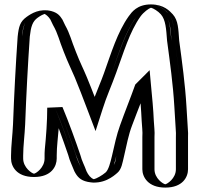

<svg xmlns="http://www.w3.org/2000/svg" viewBox="-20 -786 902 870"><path d="M217 -68V-81C217 -88 217 -97 218 -108C224 -168 229 -234 229 -298C258 -229 289 -143 309 -82C316 -54 329 -32 338 -7C345 8 354 19 364 27C407 62 463 26 490 2C509 -15 515 -47 522 -76C534 -128 543 -173 559 -216C581 -277 605 -337 627 -399L629 -401C634 -349 640 -289 642 -238C643 -212 647 -190 645 -165V-19C645 26 684 64 729 64C774 64 812 26 812 -19V-163C813 -176 812 -190 811 -205C809 -237 807 -267 805 -303C799 -406 785 -505 772 -603C768 -654 768 -697 742 -726C726 -743 697 -766 664 -766C630 -766 601 -740 584 -716C532 -644 505 -549 471 -457C451 -402 427 -349 410 -294C386 -357 374 -387 353 -438C334 -484 324 -500 303 -554C281 -607 278 -634 254 -676L242 -701C213 -747 172 -751 121 -714C92 -697 85 -662 80 -621C71 -491 64 -356 59 -223C57 -177 50 -124 50 -81V-68C50 -23 89 16 134 16C179 16 217 -23 217 -68ZM202 -68C202 -31 171 1 134 1C97 1 65 -31 65 -68V-81C65 -123 72 -175 74 -222C79 -355 86 -491 95 -620C100 -666 106 -685 130 -702C177 -736 205 -731 229 -694L241 -669C264 -629 266 -602 289 -548C310 -493 321 -477 339 -432C360 -381 372 -352 396 -289L411 -248L424 -289C441 -343 465 -396 485 -452C518 -543 545 -636 596 -707C612 -729 638 -751 664 -751C690 -751 716 -732 730 -716C751 -692 753 -654 757 -601C770 -503 784 -404 790 -302C792 -266 794 -237 796 -204C797 -189 798 -175 797 -163V-19C797 18 766 49 729 49C692 49 660 17 660 -19V-164C662 -192 658 -214 657 -239C655 -291 649 -350 644 -402L641 -434L614 -407C592 -345 567 -283 545 -221C528 -176 519 -132 507 -80C504 -67 504 -58 501 -50C493 -32 487 -16 480 -10C452 14 405 41 373 15C366 9 358 -1 352 -13C342 -40 330 -60 323 -86C302 -148 272 -234 243 -304L214 -373V-298C214 -235 209 -169 203 -109C202 -97 202 -88 202 -81ZM202 -68V-81C202 -88 202 -97 203 -109C209 -169 214 -235 214 -298V-373L243 -304C272 -234 302 -149 323 -87C332 -61 342 -40 352 -13C358 -1 366 9 373 15C405 41 452 14 480 -10C493 -22 500 -50 507 -80C519 -132 528 -176 545 -221C567 -283 592 -345 614 -407L641 -434L644 -402C649 -350 655 -291 657 -239C658 -214 662 -192 660 -164V-19C660 17 692 49 729 49C766 49 797 18 797 -19V-163C798 -175 797 -189 796 -204C794 -237 792 -266 790 -302C784 -404 770 -503 757 -601C750 -655 752 -691 730 -716C716 -732 690 -751 664 -751C638 -751 612 -729 596 -707C547 -638 519 -545 485 -452C465 -396 441 -343 424 -289L411 -248L396 -289C372 -352 360 -381 339 -432C321 -477 310 -493 289 -548C266 -602 264 -629 241 -669L229 -694C205 -731 177 -736 130 -702C106 -685 100 -666 95 -620C86 -491 79 -355 74 -222C72 -175 65 -123 65 -81V-68C65 -31 97 1 134 1C171 1 202 -31 202 -68ZM217 -68C217 -23 179 16 134 16C89 16 50 -23 50 -68V-81C50 -125 57 -177 59 -223C64 -356 71 -491 80 -621C83 -667 94 -694 121 -714C173 -752 213 -746 242 -701L254 -676C278 -634 281 -607 303 -554C324 -500 334 -484 353 -438C374 -387 386 -357 410 -294C427 -349 451 -402 471 -457C505 -549 532 -644 584 -716C602 -740 630 -766 664 -766C697 -766 726 -744 742 -726C768 -697 768 -656 772 -603C785 -506 799 -406 805 -303C807 -267 809 -237 811 -205C812 -190 813 -177 812 -163V-19C812 26 774 64 729 64C684 64 645 26 645 -19V-165C647 -191 643 -212 642 -238C640 -289 634 -349 629 -401L627 -399C605 -338 581 -277 559 -216C543 -173 534 -129 522 -77C515 -48 509 -16 490 1C463 25 407 62 364 27C354 19 345 6 338 -7C329 -33 317 -52 309 -82C289 -143 258 -227 229 -298C229 -234 224 -168 218 -108C217 -97 217 -88 217 -81ZM182 -68C182 -26 143 0 134 1C125 0 85 -26 85 -68V-81C85 -124 92 -176 94 -223C99 -356 106 -490 115 -620C120 -665 127 -689 151 -706C165 -716 176 -721 182 -723C188 -720 199 -712 208 -698L220 -673C244 -631 247 -605 269 -551C290 -497 300 -480 319 -435C340 -384 351 -355 375 -292L413 -192L445 -292C462 -347 486 -399 506 -455C540 -547 567 -642 617 -712C631 -731 654 -748 664 -751C674 -749 697 -735 709 -721C731 -696 733 -654 737 -602C750 -504 764 -406 770 -303C772 -267 774 -237 776 -205C777 -190 778 -176 777 -163V-19C777 23 737 48 729 49C720 48 680 23 680 -19V-165C682 -191 678 -213 677 -238C675 -289 669 -350 664 -402L658 -468L593 -403C571 -341 546 -280 524 -218C508 -174 499 -130 487 -78C480 -49 472 -17 459 -5C443 9 416 24 405 26C391 21 380 7 372 -10C363 -36 351 -56 344 -84C323 -146 292 -232 263 -301L194 -298C194 -235 189 -169 183 -109C182 -97 182 -88 182 -81ZM246 -205C262 -162 277 -119 289 -84C296 -56 307 -36 317 -10C330 15 344 31 377 38C448 53 495 12 512 -3C531 -19 535 -49 542 -78C554 -130 562 -175 579 -219C591 -252 605 -286 617 -318C619 -290 621 -263 622 -238C623 -213 627 -192 625 -165V-19C625 15 650 64 729 64C808 64 832 16 832 -19V-163C833 -176 832 -189 831 -204C829 -236 827 -266 825 -302C819 -405 805 -505 792 -602C788 -655 788 -693 763 -721C750 -735 723 -766 664 -766C601 -766 577 -731 563 -712C512 -640 484 -546 451 -454C438 -417 422 -382 409 -347C397 -377 388 -402 374 -435C355 -481 345 -497 324 -551C302 -605 298 -631 275 -672L263 -697C252 -714 242 -728 212 -736C161 -749 122 -725 100 -709C71 -688 65 -666 60 -620C51 -490 44 -356 39 -223C37 -176 30 -124 30 -81V-68C30 -33 54 16 134 16C214 16 237 -33 237 -68V-81C237 -123 243 -163 246 -205Z"/></svg>

Font: Blanket
Style: Black
Weight: 900
Foundry: Cannot Into Space Fonts
Version: Version 0.9